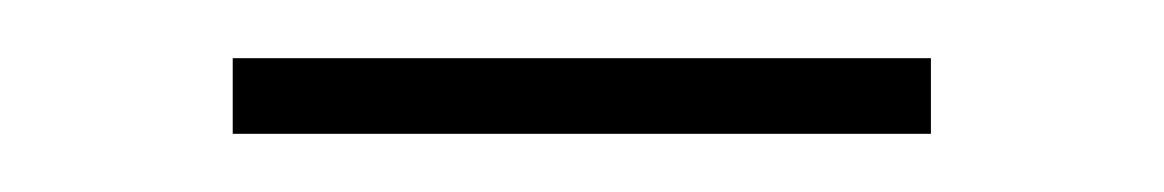

<svg xmlns="http://www.w3.org/2000/svg" viewBox="-20 -308 400 66"><path d="M60 -262V-288H300V-262Z"/></svg>

Font: Bodoni Moda SC 9pt Medium
Style: Regular
Weight: 500
Designer: Owen Earl
Foundry: indestructible type
Version: Version 2.005